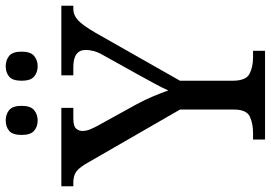

<svg xmlns="http://www.w3.org/2000/svg" viewBox="-163 -791 949 673"><g transform="rotate(-90 311.5 -454.5)"><path d="M159 0V-42H182Q215 -42 239.5 -53.5Q264 -65 264 -109V-298L79 -619Q63 -648 48.5 -660Q34 -672 8 -672H-5V-714H270V-672H233Q206 -672 197.5 -662.5Q189 -653 189 -640Q189 -626 195 -612Q201 -598 207 -587L281 -453Q298 -422 310.5 -392Q323 -362 331 -339Q340 -360 357 -391Q374 -422 391 -453L455 -568Q465 -585 469 -600.5Q473 -616 473 -628Q473 -672 413 -672H384V-714H628V-672H616Q595 -672 577 -655.5Q559 -639 533 -594L365 -298V-114Q365 -67 389 -54.5Q413 -42 447 -42H470V0ZM416 -797Q394 -797 379.5 -809.5Q365 -822 365 -853Q365 -885 379.5 -897Q394 -909 416 -909Q437 -909 452 -897Q467 -885 467 -853Q467 -822 452 -809.5Q437 -797 416 -797ZM226 -797Q204 -797 189.5 -809.5Q175 -822 175 -853Q175 -885 189.5 -897Q204 -909 226 -909Q247 -909 262 -897Q277 -885 277 -853Q277 -822 262 -809.5Q247 -797 226 -797Z"/></g></svg>

Font: Noto Serif Ahom
Style: Regular
Weight: 400
Designer: Monotype Design Team
Foundry: Monotype Imaging Inc.
Version: Version 2.007; ttfautohint (v1.8.4.7-5d5b)